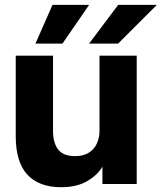

<svg xmlns="http://www.w3.org/2000/svg" viewBox="-20 -760 668 793"><path d="M232.3 13.2Q140.7 13.2 92.8 -38.9Q45 -91 45 -197.2V-530H199V-220.7Q199 -169.2 220.5 -142.2Q242 -115.2 289.8 -115.2Q324.5 -115.2 346.7 -129.2Q369 -143.2 380 -166.9Q391 -190.7 391 -220.7V-530H544.7V0H403V-71.7Q382.5 -36.5 339.7 -11.7Q297 13.2 232.3 13.2ZM238 -580H126.5L196.8 -740H348.2ZM467.8 -580H348L468.2 -740H628Z"/></svg>

Font: Golos Text
Style: Regular
Weight: 400
Designer: A.Korolkova, Vitaly Kuzmin
Foundry: ParaType Ltd
Version: Version 2.004